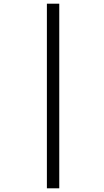

<svg xmlns="http://www.w3.org/2000/svg" viewBox="-20 -780 561 1040"><path d="M234 240V-760H301V240Z"/></svg>

Font: Noto Serif Tamil SemiCondensed
Style: Bold Italic
Weight: 700
Width: 4
Italic angle: -12°
Designer: Indian Type Foundry, Tom Grace, and the Monotype Design Team
Foundry: Monotype Imaging Inc.
Version: Version 2.003; ttfautohint (v1.8.4.7-5d5b)